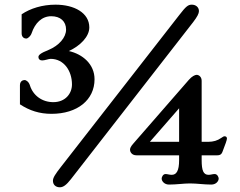

<svg xmlns="http://www.w3.org/2000/svg" viewBox="-20 -795 1034 827"><path d="M208 -16.6C208 0.5 219.7 11.7 237.8 11.7C252.4 11.7 266.1 1.5 285.2 -22.9C458.5 -245.1 638.7 -477.5 812 -699.7C829.6 -722.7 836.9 -736.8 836.9 -747.1C836.9 -764.2 823.2 -774.9 806.2 -774.9C790.5 -774.9 781.2 -768.1 752 -730L243.2 -77.1C218.8 -45.9 208 -29.8 208 -16.6ZM540 -149.4C540 -143.6 545.4 -126 567.9 -126H751.5V-105.5C751.5 -58.6 739.7 -42 719.7 -42C708.5 -42 701.7 -45.4 692.9 -45.4C682.1 -45.4 676.3 -32.2 676.3 -25.9C676.3 -15.1 687.5 0 708 0C741.2 0 770.5 -4.9 798.3 -4.9C828.6 -4.9 857.9 0 890.1 0C911.1 0 921.9 -15.1 921.9 -25.9C921.9 -32.2 916 -45.4 904.8 -45.4C895.5 -45.4 888.7 -42 878.4 -42C856.4 -42 848.6 -59.6 848.6 -105.5V-126H915.5C926.3 -126 933.1 -128.9 937.5 -139.2C950.7 -172.9 957.5 -192.4 957.5 -198.2C957.5 -204.6 953.6 -208 947.3 -208C942.9 -208 939.5 -205.1 932.6 -200.7C916.5 -189.5 899.4 -184.1 876 -184.1H848.6V-446.8C848.6 -464.4 836.4 -472.7 826.7 -472.7C819.3 -472.2 806.6 -466.3 793.5 -451.2L555.2 -177.7C542.5 -163.6 540 -156.2 540 -149.4ZM625.5 -184.1 751.5 -328.6V-184.1ZM65.9 -345.7C107.4 -318.4 150.4 -304.7 201.7 -304.7C313.5 -304.7 387.2 -364.7 387.2 -453.6C387.2 -519 335.4 -562 276.4 -575.2C325.2 -597.2 364.7 -637.2 364.7 -676.8C364.7 -739.7 299.8 -774.9 219.2 -774.9C162.1 -774.9 110.8 -758.8 73.2 -733.4V-651.4C73.2 -633.8 85.4 -628.9 92.8 -628.9C100.1 -628.9 111.8 -639.2 116.2 -651.9C130.9 -695.8 160.2 -725.1 200.7 -725.1C240.2 -725.1 264.6 -703.1 264.6 -667.5C264.6 -633.8 234.4 -598.6 188.5 -579.6C155.3 -566.4 145.5 -558.1 145.5 -549.3C145.5 -541 150.9 -534.7 161.6 -534.7C173.3 -534.7 189.5 -541.5 198.2 -541.5C254.9 -541.5 290 -490.2 290 -431.2C290 -392.1 261.7 -355 209.5 -355C161.6 -355 122.6 -383.3 108.9 -427.2C104.5 -441.9 93.3 -450.2 85.9 -450.2C78.1 -450.2 65.9 -445.3 65.9 -427.7Z"/></svg>

Font: Stoke
Style: Regular
Weight: 400
Designer: Nicole Fally
Foundry: Nicole Fally
Version: Version 1.002